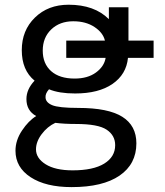

<svg xmlns="http://www.w3.org/2000/svg" viewBox="-20 -555 693 805"><path d="M257.8 -312.5V-384.8H419.9Q412.1 -418 376 -441.9Q339.8 -465.8 287.1 -465.8Q230.5 -465.8 194.8 -431.6Q159.2 -397.5 159.2 -342.8Q159.2 -288.1 194.3 -256.8Q229.5 -225.6 293 -225.6Q347.7 -225.6 382.3 -251Q417 -276.4 422.9 -312.5ZM436.5 -524.4H518.6V-384.8H624V-312.5H516.6Q509.8 -243.2 451.7 -203.1Q393.6 -163.1 294.9 -163.1Q227.5 -163.1 185.5 -180.7Q169.9 -163.1 170.9 -147.5Q170.9 -126 198.2 -114.3Q225.6 -102.5 308.6 -102.5Q433.6 -102.5 492.7 -65.4Q551.8 -28.3 551.8 45.9Q551.8 132.8 481.4 181.2Q411.1 229.5 280.3 229.5Q171.9 229.5 108.4 188Q44.9 146.5 44.9 77.1Q44.9 33.2 72.3 -7.8Q99.6 -48.8 131.8 -68.4Q90.8 -90.8 90.8 -139.6Q90.8 -180.7 125 -216.8Q71.3 -260.7 71.3 -344.7Q71.3 -427.7 126.5 -481.4Q181.6 -535.2 267.6 -535.2Q376 -535.2 436.5 -474.6ZM462.9 53.7Q462.9 12.7 427.2 -11.2Q391.6 -35.2 298.8 -35.2Q248 -35.2 211.9 -40Q178.7 -24.4 154.8 7.3Q130.9 39.1 130.9 71.3Q130.9 108.4 171.4 133.8Q211.9 159.2 284.2 159.2Q371.1 159.2 417 130.9Q462.9 102.5 462.9 53.7Z"/></svg>

Font: Nasu
Style: Regular
Weight: 400
Designer: Ryoko NISHIZUKA (kana &amp; ideographs); Paul D. Hunt (Latin, Greek &amp; Cyrillic); Wenlong ZHANG (bopomofo); Sandoll C
Version: Version 2014.1215